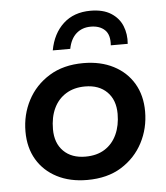

<svg xmlns="http://www.w3.org/2000/svg" viewBox="-47 -636 596 689"><g transform="rotate(-5 251.0 -292.0)"><path d="M240 10Q178 10 131.5 -14Q85 -38 59.5 -81Q34 -124 34 -182Q34 -243 61 -294.5Q88 -346 139 -377.5Q190 -409 262 -409Q324 -409 370.5 -385Q417 -361 442.5 -318Q468 -275 468 -217Q468 -156 441 -104.5Q414 -53 363.5 -21.5Q313 10 240 10ZM241 -74Q282 -74 310.5 -92Q339 -110 354 -142.5Q369 -175 369 -217Q369 -267 340 -296Q311 -325 261 -325Q221 -325 192 -307Q163 -289 148 -257Q133 -225 133 -182Q133 -132 162 -103Q191 -74 241 -74ZM157 -464Q168 -524 206 -559Q244 -594 304 -594Q349 -594 377.5 -576Q406 -558 418 -528.5Q430 -499 427 -464H366Q369 -502 350.5 -519.5Q332 -537 300 -537Q269 -537 248 -518.5Q227 -500 220 -464Z"/></g></svg>

Font: Rokkitt SemiBold
Style: Italic
Weight: 600
Italic angle: -9°
Designer: Vernon Adams
Foundry: Vernon Adams
Version: Version 3.103